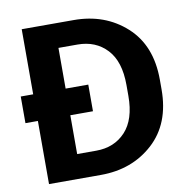

<svg xmlns="http://www.w3.org/2000/svg" viewBox="-80 -790 859 868"><g transform="rotate(-10 350.0 -355.5)"><path d="M75.7 0V-710.9H314.2Q457.5 -710.9 554.3 -623.2Q651.1 -535.4 651.1 -377.9V-333.3Q651.1 -175.8 554.3 -87.9Q457.5 0 314.2 0ZM224.6 -111.6H312Q395.3 -111.6 446.8 -166.9Q498.3 -222.2 498.3 -330.3V-380.6Q498.3 -488.8 446.8 -543.8Q395.3 -598.9 312 -598.9H224.6ZM18.6 -289.8V-412.1H328.6V-289.8Z"/></g></svg>

Font: RobotoFlex
Style: Regular
Weight: 400
Designer: Berlow after Robertson
Foundry: Google
Version: Version 2.136